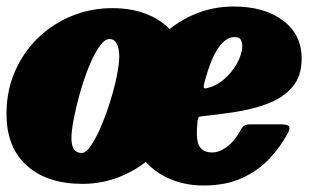

<svg xmlns="http://www.w3.org/2000/svg" viewBox="-22 -555 981 590"><path d="M374 -200Q374 -270.5 399 -331.2Q424 -392 468.5 -437.8Q513 -483.5 571.2 -509.2Q629.5 -535 696 -535Q790.5 -535 847.8 -491.8Q905 -448.5 905 -375.5Q905 -321 876.8 -288Q848.5 -255 802.5 -237.2Q756.5 -219.5 702.5 -211.2Q648.5 -203 597 -197.5Q589.5 -197 587.8 -193.8Q586 -190.5 585 -182.5Q579 -127 590 -106.8Q601 -86.5 630.5 -86.5Q651.5 -86.5 675.2 -103.8Q699 -121 717.5 -155.5Q722 -164.5 728.5 -168.8Q735 -173 750 -173H839Q861 -173 865.8 -167.2Q870.5 -161.5 862 -145Q839.5 -103 805 -66.5Q770.5 -30 721 -7.5Q671.5 15 603.5 15Q539.5 15 487.5 -11Q435.5 -37 404.8 -85.2Q374 -133.5 374 -200ZM614.5 -284.5Q641.5 -290 666 -311Q690.5 -332 706.2 -360Q722 -388 722.5 -414Q722.5 -424.5 718 -432.8Q713.5 -441 697 -441Q673 -441 649.8 -409Q626.5 -377 606 -301Q603 -289.5 604.5 -285.8Q606 -282 614.5 -284.5ZM-2 -205Q-2 -276.5 24 -335.8Q50 -395 95.2 -438.8Q140.5 -482.5 199.2 -506.2Q258 -530 323.5 -530Q390 -530 441.8 -506Q493.5 -482 523.2 -434.8Q553 -387.5 553 -317.5Q553 -246.5 526.5 -186.5Q500 -126.5 454.8 -82.5Q409.5 -38.5 352 -14.2Q294.5 10 231.5 10Q123 10 60.5 -46Q-2 -102 -2 -205ZM197.5 -130Q197.5 -85 229 -85Q242 -85 257.5 -107.5Q273 -130 288.2 -165.8Q303.5 -201.5 316.2 -242Q329 -282.5 336.5 -319.5Q344 -356.5 344.5 -380Q344.5 -405.5 337 -420.2Q329.5 -435 314.5 -435Q299 -435 282.8 -411.2Q266.5 -387.5 251.2 -350Q236 -312.5 224 -270.2Q212 -228 204.8 -190.5Q197.5 -153 197.5 -130Z"/></svg>

Font: Besley* Narrow Fatface
Style: Italic
Weight: 900
Width: 4
Italic angle: -13°
Designer: Owen Earl
Foundry: indestructible type*
Version: Version 3.000; ttfautohint (v1.8.3)